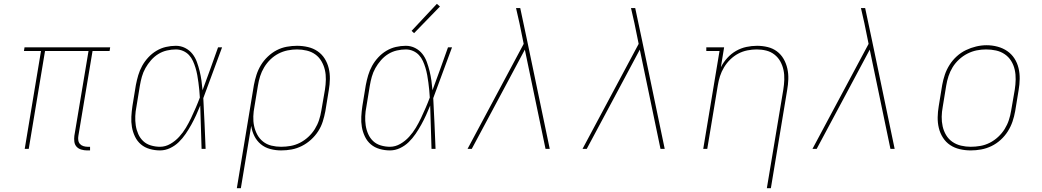

<svg xmlns="http://www.w3.org/2000/svg" viewBox="-20 -777 5440 1002"><path d="M434 8Q419 8 404 3.5Q389 -1 379.5 -11.5Q370 -22 368 -37.5Q366 -53 368 -68L442 -511H215L130 0H109L194 -511H105L108 -530H555L552 -511H463L389 -68Q387 -57 388.5 -45.5Q390 -34 397 -26Q404 -18 415 -14.5Q426 -11 437 -11H450V8Z M815 8Q788 8 761.5 0.5Q735 -7 715.5 -23.5Q696 -40 684.5 -64Q673 -88 668.5 -114Q664 -140 665.5 -168Q667 -196 671 -223L689 -333Q694 -359 701.5 -384.5Q709 -410 722 -433.5Q735 -457 754 -477.5Q773 -498 796.5 -512Q820 -526 846 -532Q872 -538 898 -538Q924 -538 946.5 -526.5Q969 -515 984 -496Q999 -477 1007.5 -453.5Q1016 -430 1022 -405.5Q1028 -381 1031.5 -356Q1035 -331 1037 -306Q1058 -362 1078 -418Q1098 -474 1118 -530H1139Q1114 -464 1090 -397.5Q1066 -331 1041 -265Q1045 -199 1047.5 -132.5Q1050 -66 1053 0H1032Q1030 -57 1028.5 -113.5Q1027 -170 1025 -226Q1015 -201 1003.5 -176Q992 -151 978.5 -126.5Q965 -102 949 -78.5Q933 -55 913 -35.5Q893 -16 867.5 -4Q842 8 815 8ZM815 -11Q843 -11 869 -26Q895 -41 915 -63Q935 -85 950 -110Q965 -135 977.5 -161.5Q990 -188 1001.5 -214.5Q1013 -241 1023 -268Q1022 -288 1020 -307.5Q1018 -327 1015.5 -346.5Q1013 -366 1009.5 -385Q1006 -404 1000.5 -422.5Q995 -441 987 -458.5Q979 -476 966.5 -489.5Q954 -503 936 -511Q918 -519 898 -519Q875 -519 851 -513.5Q827 -508 806 -495Q785 -482 768 -462.5Q751 -443 739 -421.5Q727 -400 720.5 -377Q714 -354 710 -330L692 -220Q687 -196 686 -171Q685 -146 688.5 -122.5Q692 -99 701.5 -77.5Q711 -56 727.5 -40.5Q744 -25 767.5 -18Q791 -11 815 -11Z M1216 205 1305 -333Q1310 -360 1318.5 -386.5Q1327 -413 1341.5 -437Q1356 -461 1377.5 -481.5Q1399 -502 1424 -515Q1449 -528 1476.5 -533Q1504 -538 1530 -538Q1559 -538 1587 -531.5Q1615 -525 1637.5 -509.5Q1660 -494 1674.5 -471Q1689 -448 1695.5 -421Q1702 -394 1701.5 -365Q1701 -336 1696 -307L1678 -197Q1673 -170 1664.5 -143Q1656 -116 1640.5 -92Q1625 -68 1603 -48Q1581 -28 1555 -15Q1529 -2 1502 3Q1475 8 1447 8Q1418 8 1390 0.5Q1362 -7 1341 -24.5Q1320 -42 1307.5 -67Q1295 -92 1291 -120L1237 205ZM1447 -11Q1472 -11 1497 -15.5Q1522 -20 1545.5 -32Q1569 -44 1589 -62.5Q1609 -81 1623 -103.5Q1637 -126 1645 -150.5Q1653 -175 1657 -200L1676 -310Q1680 -336 1680.5 -362Q1681 -388 1675.5 -412Q1670 -436 1657.5 -457.5Q1645 -479 1625.5 -493Q1606 -507 1581 -513Q1556 -519 1530 -519Q1506 -519 1481 -514Q1456 -509 1433 -497Q1410 -485 1391 -466.5Q1372 -448 1358.5 -425.5Q1345 -403 1337.5 -379Q1330 -355 1326 -330L1308 -221Q1303 -196 1302 -170Q1301 -144 1306 -120Q1311 -96 1322.5 -74.5Q1334 -53 1353 -38Q1372 -23 1396.5 -17Q1421 -11 1447 -11Z M2015 8Q1988 8 1961.5 0.5Q1935 -7 1915.5 -23.5Q1896 -40 1884.5 -64Q1873 -88 1868.5 -114Q1864 -140 1865.5 -168Q1867 -196 1871 -223L1889 -333Q1894 -359 1901.5 -384.5Q1909 -410 1922 -433.5Q1935 -457 1954 -477.5Q1973 -498 1996.5 -512Q2020 -526 2046 -532Q2072 -538 2098 -538Q2124 -538 2146.5 -526.5Q2169 -515 2184 -496Q2199 -477 2207.5 -453.5Q2216 -430 2222 -405.5Q2228 -381 2231.5 -356Q2235 -331 2237 -306Q2258 -362 2278 -418Q2298 -474 2318 -530H2339Q2314 -464 2290 -397.5Q2266 -331 2241 -265Q2245 -199 2247.5 -132.5Q2250 -66 2253 0H2232Q2230 -57 2228.5 -113.5Q2227 -170 2225 -226Q2215 -201 2203.5 -176Q2192 -151 2178.5 -126.5Q2165 -102 2149 -78.5Q2133 -55 2113 -35.5Q2093 -16 2067.5 -4Q2042 8 2015 8ZM2015 -11Q2043 -11 2069 -26Q2095 -41 2115 -63Q2135 -85 2150 -110Q2165 -135 2177.5 -161.5Q2190 -188 2201.5 -214.5Q2213 -241 2223 -268Q2222 -288 2220 -307.5Q2218 -327 2215.5 -346.5Q2213 -366 2209.5 -385Q2206 -404 2200.5 -422.5Q2195 -441 2187 -458.5Q2179 -476 2166.5 -489.5Q2154 -503 2136 -511Q2118 -519 2098 -519Q2075 -519 2051 -513.5Q2027 -508 2006 -495Q1985 -482 1968 -462.5Q1951 -443 1939 -421.5Q1927 -400 1920.5 -377Q1914 -354 1910 -330L1892 -220Q1887 -196 1886 -171Q1885 -146 1888.5 -122.5Q1892 -99 1901.5 -77.5Q1911 -56 1927.5 -40.5Q1944 -25 1967.5 -18Q1991 -11 2015 -11ZM2141 -604 2128 -616 2260 -757 2276 -743Z M2420 0 2713 -548 2691 -656Q2686 -676 2682 -695.5Q2678 -715 2673 -735H2695L2730 -570L2849 0H2827L2719 -518L2609 -312L2442 0Z M3020 0 3313 -548 3291 -656Q3286 -676 3282 -695.5Q3278 -715 3273 -735H3295L3330 -570L3449 0H3427L3319 -518L3209 -312L3042 0Z M3982 205 4068 -310Q4072 -335 4073 -361Q4074 -387 4069 -411Q4064 -435 4052.5 -456Q4041 -477 4022 -492Q4003 -507 3979 -513Q3955 -519 3929 -519Q3905 -519 3880 -514Q3855 -509 3832.5 -497Q3810 -485 3791 -466.5Q3772 -448 3758.5 -425.5Q3745 -403 3737.5 -379.5Q3730 -356 3726 -331L3671 0H3650L3735 -511H3666V-530H3759L3742 -426Q3755 -452 3775.5 -474.5Q3796 -497 3821.5 -511.5Q3847 -526 3875 -532Q3903 -538 3931 -538Q3959 -538 3986 -531.5Q4013 -525 4034.5 -509Q4056 -493 4069.5 -469.5Q4083 -446 4089 -419Q4095 -392 4094 -363.5Q4093 -335 4088 -307L4003 205Z M4220 0 4513 -548 4491 -656Q4486 -676 4482 -695.5Q4478 -715 4473 -735H4495L4530 -570L4649 0H4627L4519 -518L4409 -312L4242 0Z M5046 8Q5017 8 4989 1.5Q4961 -5 4938.5 -20Q4916 -35 4901 -58.5Q4886 -82 4879.5 -109Q4873 -136 4873.5 -165Q4874 -194 4879 -223L4897 -333Q4902 -361 4911 -387.5Q4920 -414 4935.5 -438.5Q4951 -463 4973 -483Q4995 -503 5021 -515.5Q5047 -528 5074.5 -534.5Q5102 -541 5129 -541Q5158 -541 5186 -533.5Q5214 -526 5236.5 -510.5Q5259 -495 5274 -472Q5289 -449 5295.5 -421.5Q5302 -394 5301.5 -365Q5301 -336 5296 -307L5278 -197Q5273 -169 5264 -142.5Q5255 -116 5239.5 -91.5Q5224 -67 5202 -47Q5180 -27 5154 -14.5Q5128 -2 5100.5 3Q5073 8 5046 8ZM5046 -11Q5071 -11 5096.5 -15.5Q5122 -20 5145.5 -32Q5169 -44 5189 -62.5Q5209 -81 5223 -103.5Q5237 -126 5245 -150.5Q5253 -175 5257 -200L5276 -310Q5280 -336 5280.5 -362.5Q5281 -389 5275.5 -413.5Q5270 -438 5257 -459Q5244 -480 5223.5 -494Q5203 -508 5178 -513.5Q5153 -519 5126 -519Q5101 -519 5076.5 -514Q5052 -509 5028.5 -497Q5005 -485 4985 -466.5Q4965 -448 4951.5 -426Q4938 -404 4930 -379.5Q4922 -355 4918 -330L4900 -220Q4895 -194 4894.5 -168Q4894 -142 4899.5 -117.5Q4905 -93 4917.5 -72Q4930 -51 4950 -37Q4970 -23 4995 -17Q5020 -11 5046 -11Z"/></svg>

Font: Iosevka Slab Thin Extended
Style: Italic
Weight: 100
Width: 7
Italic angle: -9°
Monospace: yes
Designer: Belleve Invis
Foundry: Belleve Invis
Version: Version 11.1.0; ttfautohint (v1.8.3)